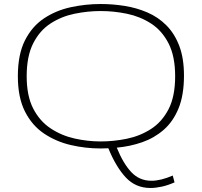

<svg xmlns="http://www.w3.org/2000/svg" viewBox="-20 -730 1006 957"><path d="M482 10Q406 10 333 -7Q260 -24 200 -64Q140 -104 104.5 -174Q69 -244 69 -350Q69 -459 104.5 -529Q140 -599 199.5 -638.5Q259 -678 332.5 -694Q406 -710 482 -710Q542 -710 601.5 -700.5Q661 -691 714.5 -668Q768 -645 809 -604Q850 -563 873.5 -501.5Q897 -440 897 -353Q897 -256 870 -190Q843 -124 796 -83Q749 -42 688.5 -21Q628 0 562 6Q594 85 634.5 128Q675 171 735 171Q758 171 784.5 164.5Q811 158 841 145L850 179Q816 194 785.5 200.5Q755 207 730 207Q656 207 607 154.5Q558 102 520 9Q501 10 482 10ZM482 -25Q547 -25 612.5 -38.5Q678 -52 732.5 -87Q787 -122 820 -185.5Q853 -249 853 -350Q853 -450 820 -514Q787 -578 732.5 -613Q678 -648 612.5 -661.5Q547 -675 482 -675Q417 -675 351.5 -661.5Q286 -648 232 -613Q178 -578 145.5 -514Q113 -450 113 -350Q113 -252 145.5 -189Q178 -126 232.5 -90Q287 -54 352 -39.5Q417 -25 482 -25Z"/></svg>

Font: Georama Extended ExtraLight
Style: Regular
Weight: 200
Width: 7
Designer: Jean-Baptiste Levee
Foundry: Production Type
Version: Version 1.000